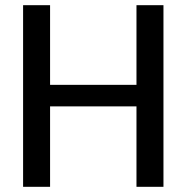

<svg xmlns="http://www.w3.org/2000/svg" viewBox="-20 -720 719 740"><path d="M610 -700V0H506V-310H173V0H69V-700H173V-393H506V-700Z"/></svg>

Font: Be Vietnam Medium
Style: Regular
Weight: 500
Designer: Gabriel Lam
Foundry: TypeRant
Version: Version 4.000